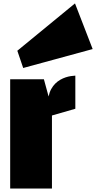

<svg xmlns="http://www.w3.org/2000/svg" viewBox="-20 -1095 558 1115"><path d="M39.1 0V-634.8H234.9L262.2 -534.7Q267.1 -559.1 277.3 -577.6Q287.6 -596.2 301 -609.6Q314.5 -623 330.1 -631.8Q345.7 -640.6 361.3 -645.8Q377 -650.9 391.6 -653.1Q406.2 -655.3 417.5 -655.8V-463.4L281.7 -424.3V0ZM518.1 -810.1 114.7 -700.2 80.6 -800.3 415.5 -1075.2Z"/></svg>

Font: Coda Caption ExtraBold
Style: Regular
Weight: 800
Designer: vernon adams
Foundry: vernon adams
Version: Version 1.002